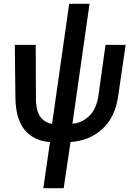

<svg xmlns="http://www.w3.org/2000/svg" viewBox="-20 -740 698 1010"><path d="M208 250 243 7Q212 6 180 -6Q148 -18 121 -44Q94 -70 78 -115Q62 -160 61 -229L58 -504H168L169 -224Q169 -155 193.5 -124Q218 -93 254 -89L344 -720H451L361 -89Q411 -93 449.5 -130Q488 -167 498 -239L535 -504H641L602 -237Q586 -122 517.5 -60.5Q449 1 351 7L315 250Z"/></svg>

Font: Finlandica Medium
Style: Italic
Weight: 500
Italic angle: -8°
Designer: Niklas Ekholm, Juho Hiilivirta, Jaakko Suomalainen
Foundry: Helsinki Type Studio
Version: Version 1.063